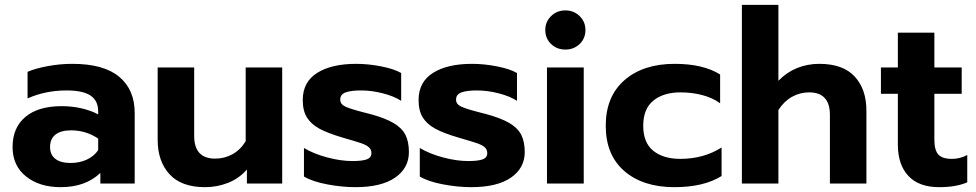

<svg xmlns="http://www.w3.org/2000/svg" viewBox="-20 -759 4038 794"><path d="M32 -151Q32 -231 85 -275.5Q138 -320 235 -320Q278 -320 317 -311Q356 -302 386 -286V-298Q386 -343 354 -364Q322 -385 256 -385Q168 -385 94 -352V-462Q126 -476 177 -485.5Q228 -495 279 -495Q409 -495 473 -441.5Q537 -388 537 -292V0H395V-44Q334 15 231 15Q143 15 87.5 -29.5Q32 -74 32 -151ZM386 -138V-186Q335 -220 274 -220Q232 -220 209.5 -202.5Q187 -185 187 -151Q187 -119 209 -102Q231 -85 272 -85Q309 -85 339 -99Q369 -113 386 -138Z M632 -181V-480H783V-197Q783 -103 870 -103Q908 -103 941 -121Q974 -139 996 -175V-480H1147V0H1001V-58Q969 -21 923.5 -3Q878 15 828 15Q730 15 681 -38.5Q632 -92 632 -181Z M1237 -29V-147Q1277 -123 1333 -108Q1389 -93 1437 -93Q1478 -93 1497 -100Q1516 -107 1516 -126Q1516 -141 1505 -150.5Q1494 -160 1471.5 -167.5Q1449 -175 1397 -190Q1336 -208 1301.5 -226.5Q1267 -245 1249.5 -273Q1232 -301 1232 -345Q1232 -420 1291.5 -457.5Q1351 -495 1453 -495Q1503 -495 1556.5 -484.5Q1610 -474 1639 -457V-342Q1610 -361 1563.5 -373Q1517 -385 1473 -385Q1432 -385 1409.5 -377Q1387 -369 1387 -347Q1387 -328 1408.5 -318Q1430 -308 1489 -293L1509 -288Q1572 -271 1607 -250.5Q1642 -230 1656.5 -201.5Q1671 -173 1671 -130Q1671 -64 1614 -24.5Q1557 15 1449 15Q1395 15 1333.5 3.5Q1272 -8 1237 -29Z M1716 -29V-147Q1756 -123 1812 -108Q1868 -93 1916 -93Q1957 -93 1976 -100Q1995 -107 1995 -126Q1995 -141 1984 -150.5Q1973 -160 1950.5 -167.5Q1928 -175 1876 -190Q1815 -208 1780.5 -226.5Q1746 -245 1728.5 -273Q1711 -301 1711 -345Q1711 -420 1770.5 -457.5Q1830 -495 1932 -495Q1982 -495 2035.5 -484.5Q2089 -474 2118 -457V-342Q2089 -361 2042.5 -373Q1996 -385 1952 -385Q1911 -385 1888.5 -377Q1866 -369 1866 -347Q1866 -328 1887.5 -318Q1909 -308 1968 -293L1988 -288Q2051 -271 2086 -250.5Q2121 -230 2135.5 -201.5Q2150 -173 2150 -130Q2150 -64 2093 -24.5Q2036 15 1928 15Q1874 15 1812.5 3.5Q1751 -8 1716 -29Z M2235 -635Q2235 -669 2259 -692.5Q2283 -716 2318 -716Q2353 -716 2377 -692.5Q2401 -669 2401 -635Q2401 -600 2377 -577Q2353 -554 2318 -554Q2283 -554 2259 -577Q2235 -600 2235 -635ZM2242 -480H2394V0H2242Z M2485 -239Q2485 -360 2562.5 -427.5Q2640 -495 2770 -495Q2888 -495 2958 -451V-332Q2926 -355 2883.5 -366Q2841 -377 2794 -377Q2724 -377 2682 -343Q2640 -309 2640 -239Q2640 -169 2681.5 -135.5Q2723 -102 2793 -102Q2890 -102 2964 -149V-31Q2890 15 2769 15Q2639 15 2562 -51.5Q2485 -118 2485 -239Z M3048 -739H3199V-425Q3233 -460 3276 -477.5Q3319 -495 3368 -495Q3466 -495 3514.5 -442.5Q3563 -390 3563 -301V0H3412V-284Q3412 -377 3326 -377Q3288 -377 3255 -358.5Q3222 -340 3199 -304V0H3048Z M3693 -161V-371H3623V-480H3693V-624H3844V-480H3957V-371H3844V-181Q3844 -139 3860 -120.5Q3876 -102 3917 -102Q3950 -102 3980 -118V-5Q3934 15 3864 15Q3780 15 3736.5 -31.5Q3693 -78 3693 -161Z"/></svg>

Font: Prompt SemiBold
Style: Regular
Weight: 600
Designer: Katatrad Team
Foundry: CadsonDemak
Version: Version 1.001